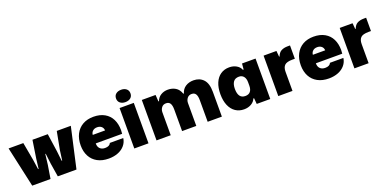

<svg xmlns="http://www.w3.org/2000/svg" viewBox="-10 -1586 4864 2427"><g transform="rotate(-20 2421.5 -372.5)"><path d="M12 -544H210L254 -302L273 -171H280L296 -302L333 -544H539L574 -302L589 -168H596L614 -302L660 -544H849L727 0H476L447 -180L430 -320H424L407 -180L378 0H132Z M881 -267Q881 -355 915 -420Q949 -485 1010.5 -519.5Q1072 -554 1154 -554Q1242 -554 1303.5 -519Q1365 -484 1396 -421.5Q1427 -359 1427 -276Q1427 -253 1424 -227H1069Q1068 -182 1093 -157Q1118 -132 1161 -132Q1222 -132 1239 -172H1419Q1412 -118 1377.5 -76.5Q1343 -35 1287 -12.5Q1231 10 1161 10Q1073 10 1010 -24.5Q947 -59 914 -121.5Q881 -184 881 -267ZM1236 -341Q1234 -375 1211.5 -394Q1189 -413 1154 -413Q1118 -413 1095.5 -393.5Q1073 -374 1070 -341Z M1505 -544H1696V0H1505ZM1504 -672Q1504 -711 1531 -733Q1558 -755 1601 -755Q1644 -755 1671 -733Q1698 -711 1698 -672Q1698 -633 1671 -611Q1644 -589 1601 -589Q1558 -589 1531 -611Q1504 -633 1504 -672Z M1804 -544H1989L1995 -455H2003Q2020 -503 2061.5 -528.5Q2103 -554 2156 -554Q2214 -554 2258.5 -527Q2303 -500 2324 -439H2332Q2348 -495 2393.5 -524.5Q2439 -554 2501 -554Q2583 -554 2633 -500.5Q2683 -447 2683 -333V0H2492V-291Q2492 -346 2475 -373Q2458 -400 2420 -400Q2382 -400 2360.5 -372Q2339 -344 2339 -308V0H2148V-291Q2148 -346 2131 -373Q2114 -400 2076 -400Q2037 -400 2016 -372Q1995 -344 1995 -308V0H1804Z M2762 -272Q2762 -360 2789 -423.5Q2816 -487 2865.5 -520.5Q2915 -554 2981 -554Q3036 -554 3078 -529.5Q3120 -505 3135 -465H3145L3152 -544H3334V0H3152L3145 -79H3135Q3120 -39 3078 -14.5Q3036 10 2981 10Q2915 10 2865.5 -23.5Q2816 -57 2789 -120.5Q2762 -184 2762 -272ZM3143 -249V-295Q3143 -345 3120 -373Q3097 -401 3057 -401Q3005 -401 2981 -367Q2957 -333 2957 -272Q2957 -143 3052 -143Q3098 -143 3120.5 -171Q3143 -199 3143 -249Z M3442 -544H3615L3622 -465H3629Q3646 -513 3681.5 -532Q3717 -551 3770 -551H3800V-372H3766Q3691 -372 3662 -344Q3633 -316 3633 -257V0H3442Z M3842 -267Q3842 -355 3876 -420Q3910 -485 3971.5 -519.5Q4033 -554 4115 -554Q4203 -554 4264.5 -519Q4326 -484 4357 -421.5Q4388 -359 4388 -276Q4388 -253 4385 -227H4030Q4029 -182 4054 -157Q4079 -132 4122 -132Q4183 -132 4200 -172H4380Q4373 -118 4338.5 -76.5Q4304 -35 4248 -12.5Q4192 10 4122 10Q4034 10 3971 -24.5Q3908 -59 3875 -121.5Q3842 -184 3842 -267ZM4197 -341Q4195 -375 4172.5 -394Q4150 -413 4115 -413Q4079 -413 4056.5 -393.5Q4034 -374 4031 -341Z M4466 -544H4639L4646 -465H4653Q4670 -513 4705.5 -532Q4741 -551 4794 -551H4824V-372H4790Q4715 -372 4686 -344Q4657 -316 4657 -257V0H4466Z"/></g></svg>

Font: Mona Sans Black
Style: Regular
Weight: 900
Designer: Deni Anggara
Foundry: GitHub
Version: Version 2.000